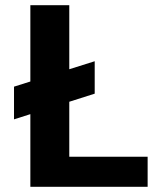

<svg xmlns="http://www.w3.org/2000/svg" viewBox="-20 -720 642 740"><path d="M34 -260V-386L345 -484V-359ZM97 0V-700H247V-116H549V0Z"/></svg>

Font: DM Sans 9pt Black
Style: Regular
Weight: 900
Version: Version 4.004;gftools[0.9.30]